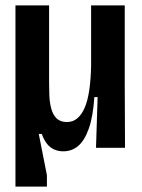

<svg xmlns="http://www.w3.org/2000/svg" viewBox="-20 -545 522 708"><path d="M37 143V-525H161V-242Q161 -218 162 -192.5Q163 -167 169 -144.5Q175 -122 188.5 -108.5Q202 -95 227 -95Q249 -95 265.5 -109Q282 -123 293 -149.5Q304 -176 309.5 -215Q315 -254 316 -303V-525H440V-238L441 0H334L340 -187H328Q323 -115 307.5 -71Q292 -27 268.5 -7Q245 13 213 13Q196 13 180.5 6.5Q165 0 153.5 -14.5Q142 -29 134 -51H123L153 101V143Z"/></svg>

Font: Bricolage Grotesque 72pt SemiCondensed SemiBold
Style: Regular
Weight: 600
Width: 4
Designer: Mathieu Triay
Foundry: Atelier Triay
Version: Version 1.001;gftools[0.9.33.dev8+g029e19f]